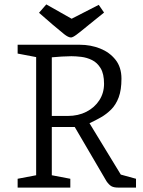

<svg xmlns="http://www.w3.org/2000/svg" viewBox="-20 -851 647 871"><path d="M60 0V-40L144 -56V-592L60 -608V-648H342Q391 -648 434 -631Q477 -614 504 -580Q531 -546 531 -494Q531 -443 518.5 -409.5Q506 -376 484.5 -354.5Q463 -333 437.5 -318.5Q412 -304 386 -292L528 -59L597 -40V0H517Q496 0 485 -6.5Q474 -13 463 -29L319 -275H215V-56L299 -40V0ZM215 -325H287Q335 -325 372 -344Q409 -363 430.5 -396Q452 -429 452 -471Q452 -516 436.5 -541.5Q421 -567 397.5 -578.5Q374 -590 349 -593Q324 -596 304 -596Q285 -596 260.5 -594.5Q236 -593 215 -591ZM302 -681Q290 -681 271 -696Q252 -711 218 -740L157 -793L190 -831L305 -766L428 -829L452 -794L385 -740Q345 -707 327.5 -694Q310 -681 302 -681Z"/></svg>

Font: Faustina Light
Style: Regular
Weight: 300
Designer: Alfonso Garcia
Foundry: http://www.omnibus-type.com
Version: Version 1.200